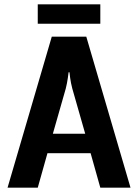

<svg xmlns="http://www.w3.org/2000/svg" viewBox="-20 -870 640 890"><path d="M445 0H585L380 -700H220L15 0H155L200 -160H400ZM285 -460C293 -490 298 -535 298 -535H302C302 -535 306 -492 315 -460L375 -250H225ZM155 -850V-760H445V-850Z"/></svg>

Font: Scada
Style: Bold
Weight: 700
Designer: Jovanny Lemonad
Foundry: Jovanny Lemonad
Version: Version 3.005